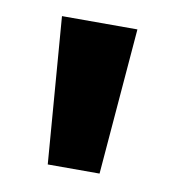

<svg xmlns="http://www.w3.org/2000/svg" viewBox="-46 -742 338 373"><g transform="rotate(10 122.5 -555.5)"><path d="M71 -411.4 48.2 -700H197L173.2 -411.4Z"/></g></svg>

Font: Overpass
Style: Regular
Weight: 400
Designer: Delve Withrington, Dave Bailey, Thomas Jockin
Foundry: Delve Fonts LLC
Version: Version 4.000